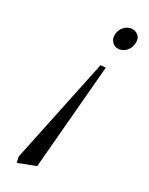

<svg xmlns="http://www.w3.org/2000/svg" viewBox="-191 -499 614 792"><g transform="rotate(30 116.0 -103.5)"><path d="M42 228 146 -267.1 169.9 -269 127.9 224.1 47.9 254.9ZM133.8 -402.8Q133.8 -426.3 149.2 -444.1Q164.6 -461.9 187 -461.9Q203.1 -461.9 214.6 -451.4Q226.1 -440.9 226.1 -421.9Q226.1 -397 210.7 -379.4Q195.3 -361.8 171.9 -361.8Q155.8 -361.8 144.8 -374.5Q133.8 -387.2 133.8 -402.8Z"/></g></svg>

Font: Dehuti Alt
Style: Italic
Weight: 400
Version: Version 1.2